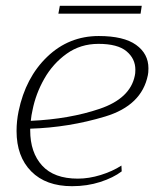

<svg xmlns="http://www.w3.org/2000/svg" viewBox="-20 -631 531 661"><path d="M464 -584H181L186 -611H468ZM491 -396Q491 -380 489 -372Q468 -268 342.5 -230Q217 -192 84 -188V-182Q84 -106 125 -61Q166 -16 248 -16Q286 -16 326.5 -28.5Q367 -41 398 -61L399 -41Q370 -19 325 -4.5Q280 10 228 10Q138 10 87.5 -41Q37 -92 37 -180Q37 -214 44 -248Q68 -364 142.5 -435.5Q217 -507 320 -507Q406 -507 448.5 -476.5Q491 -446 491 -396ZM446 -391Q446 -429 415.5 -454.5Q385 -480 319 -480Q257 -480 209.5 -446Q162 -412 132.5 -360Q103 -308 92 -252Q88 -235 86 -215Q219 -221 323.5 -256.5Q428 -292 444 -370Q446 -377 446 -391Z"/></svg>

Font: Trirong ExtraLight
Style: Italic
Weight: 275
Italic angle: -12°
Designer: Katatrad Team
Foundry: CadsonDemak
Version: Version 1.003